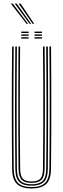

<svg xmlns="http://www.w3.org/2000/svg" viewBox="-20 -1064 358 1090"><path d="M159.2 6Q104.2 6 76.9 -18.8Q49.5 -43.5 48.8 -105.8Q48 -183.2 47.5 -268.5Q47 -353.8 47 -443.2Q47 -532.8 47.4 -622.9Q47.8 -713 48.8 -800H57.8Q57 -721.8 56.6 -631Q56.2 -540.2 56.2 -446.5Q56.2 -352.8 56.6 -265.5Q57 -178.2 57.8 -107.2Q58.5 -51.5 81.5 -26.8Q104.5 -2 159.2 -2Q214.2 -2 237.1 -26.8Q260 -51.5 260.5 -107.2Q261.2 -176.8 261.8 -260.6Q262.2 -344.5 262.2 -436.1Q262.2 -527.8 261.9 -620.5Q261.5 -713.2 260.5 -800H269.8Q270.8 -694.2 271.1 -577.2Q271.5 -460.2 271.2 -340.4Q271 -220.5 269.5 -105.8Q269 -43 241.4 -18.5Q213.8 6 159.2 6ZM159.2 -9.8Q112.5 -9.8 90 -30.8Q67.5 -51.8 67 -106.2Q66.2 -182.5 65.8 -267.5Q65.2 -352.5 65.2 -442.4Q65.2 -532.2 65.8 -622.8Q66.2 -713.2 67 -800H76Q75.2 -720.5 74.9 -630.8Q74.5 -541 74.5 -449Q74.5 -357 74.9 -269.4Q75.2 -181.8 76 -106.5Q76.5 -56.5 96.4 -37.1Q116.2 -17.8 159.2 -17.8Q202.2 -17.8 222.1 -36.9Q242 -56 242.2 -106.5Q243 -181.2 243.5 -266.2Q244 -351.2 244 -441.4Q244 -531.5 243.5 -622.4Q243 -713.2 242.2 -800H251.5Q252.2 -720 252.6 -630.2Q253 -540.5 253 -448.8Q253 -357 252.6 -269.6Q252.2 -182.2 251.5 -106.2Q251 -52.2 228.8 -31Q206.5 -9.8 159.2 -9.8ZM159.2 -25.8Q120.8 -25.8 103.2 -43.1Q85.8 -60.5 85.2 -106.5Q84.2 -199.2 83.9 -316.1Q83.5 -433 83.8 -558Q84 -683 85.2 -800H94.2Q93.5 -717.2 93 -632.5Q92.5 -547.8 92.5 -460.9Q92.5 -374 93 -285.4Q93.5 -196.8 94.5 -106.5Q95 -65.5 109.5 -49.6Q124 -33.8 159.2 -33.8Q194.8 -33.8 209.1 -49.6Q223.5 -65.5 224 -106.5Q225.2 -232.5 225.6 -347.4Q226 -462.2 225.6 -573.6Q225.2 -685 224 -800H233.2Q234 -722 234.5 -631.5Q235 -541 235 -447.6Q235 -354.2 234.5 -266.5Q234 -178.8 233.2 -106.5Q232.8 -59.8 215 -42.8Q197.2 -25.8 159.2 -25.8ZM176.2 -876.8V-884.5H218V-876.8ZM100.8 -845V-853H142.5V-845ZM100.8 -860.8V-868.8H142.5V-860.8ZM100.8 -876.8V-884.5H142.5V-876.8ZM176.2 -845V-853H218V-845ZM176.2 -860.8V-868.8H218V-860.8ZM130.8 -928.8 41.5 -1043.5H52.8L139.5 -928.8ZM148 -928.8 63.8 -1043.5H75L156.8 -928.8ZM165.2 -928.8 85.8 -1043.5H97.2L174.2 -928.8Z"/></svg>

Font: Big Shoulders Inline Display Thin Light
Style: Regular
Weight: 300
Version: Version 2.002